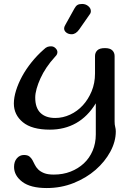

<svg xmlns="http://www.w3.org/2000/svg" viewBox="-20 -641 675 970"><path d="M464 -119Q423 -52 364.5 -19Q306 14 232 14Q141 14 95.5 -23.5Q50 -61 50 -118Q50 -148 61 -183.5Q72 -219 91.5 -255Q111 -291 139 -326Q167 -361 200 -390Q211 -401 219.5 -404Q228 -407 238 -407Q251 -407 260.5 -397.5Q270 -388 270 -378Q270 -373 268 -367.5Q266 -362 258 -354Q234 -328 215.5 -300.5Q197 -273 184.5 -245.5Q172 -218 165 -193Q158 -168 158 -148Q158 -96 184.5 -70.5Q211 -45 259 -45Q298 -45 334.5 -62Q371 -79 398.5 -109Q426 -139 443 -180Q460 -221 460 -270V-358Q460 -375 471.5 -386.5Q483 -398 510 -398Q536 -398 547.5 -386.5Q559 -375 559 -358V-27Q559 -11 562 0Q565 11 565 23Q565 74 537.5 125Q510 176 463 217Q416 258 352.5 283.5Q289 309 216 309Q134 309 92.5 277.5Q51 246 51 202Q51 175 65.5 158.5Q80 142 101 142Q119 142 128.5 149.5Q138 157 144 168Q150 179 156 191.5Q162 204 173 215Q184 226 202.5 233.5Q221 241 252 241Q298 241 336.5 226Q375 211 403.5 184.5Q432 158 448 120.5Q464 83 464 38ZM380 -492Q363 -468 342 -468Q326 -468 315 -476.5Q304 -485 304 -497Q304 -500 305 -504Q306 -508 311 -517L356 -598Q363 -611 371.5 -616Q380 -621 395 -621Q413 -621 426 -610Q439 -599 439 -585Q439 -575 433 -568Z"/></svg>

Font: Sofadi One
Style: Regular
Weight: 400
Designer: Botjo Nikoltchev
Foundry: Botjo Nikoltchev
Version: Version 1.002